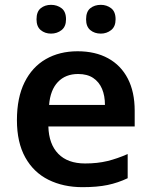

<svg xmlns="http://www.w3.org/2000/svg" viewBox="-20 -764 625 794"><path d="M301 -552Q374 -552 427 -523Q480 -494 508.5 -439Q537 -384 537 -306V-241H180Q182 -168 221 -128Q260 -88 332 -88Q383 -88 424 -98Q465 -108 508 -127V-27Q468 -8 425 1Q382 10 321 10Q242 10 180.5 -20.5Q119 -51 84.5 -113Q50 -175 50 -267Q50 -360 81.5 -423.5Q113 -487 169.5 -519.5Q226 -552 301 -552ZM303 -458Q251 -458 219.5 -425Q188 -392 183 -330H414Q414 -368 402 -396.5Q390 -425 365.5 -441.5Q341 -458 303 -458ZM131 -684Q131 -716 148.5 -730Q166 -744 191 -744Q216 -744 234.5 -730Q253 -716 253 -684Q253 -654 234.5 -639.5Q216 -625 191 -625Q166 -625 148.5 -639.5Q131 -654 131 -684ZM336 -684Q336 -716 353.5 -730Q371 -744 397 -744Q421 -744 439.5 -730Q458 -716 458 -684Q458 -654 439.5 -639.5Q421 -625 397 -625Q371 -625 353.5 -639.5Q336 -654 336 -684Z"/></svg>

Font: Noto Sans Khmer SemiBold
Style: Regular
Weight: 600
Version: Version 2.003